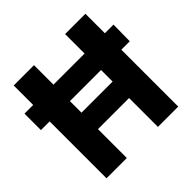

<svg xmlns="http://www.w3.org/2000/svg" viewBox="-185 -895 1063 1063"><g transform="rotate(-45 346.5 -363.5)"><path d="M468 0V-727H627V0ZM65.5 0V-727H224.5V0ZM186 -226V-355H502L500.5 -226ZM-2.5 -445.5V-574.5H694.5L693 -445.5Z"/></g></svg>

Font: Spline Sans
Style: Regular
Weight: 400
Designer: Eben Sorkin, Mirko Velimirovic
Foundry: Sorkin Type
Version: Version 1.001